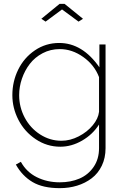

<svg xmlns="http://www.w3.org/2000/svg" viewBox="-20 -750 647 993"><path d="M193.8 -652.8 288.1 -730H314L409.2 -652.8L386.2 -638.2L300.8 -701.2L215.8 -638.2ZM43.9 -257.8Q43.9 -328.6 74.2 -390.1Q104.5 -451.7 160.6 -489.7Q216.8 -527.8 286.1 -527.8Q406.2 -527.8 494.1 -401.9V-520H525.9V16.1Q525.9 66.9 506.6 106.9Q487.3 147 454.1 172.1Q420.9 197.3 378.9 210.2Q336.9 223.1 289.1 223.1Q202.1 223.1 148.7 191.7Q95.2 160.2 62 101.1L87.9 86.9Q117.2 140.1 170.7 166.5Q224.1 192.9 289.1 192.9Q345.7 192.9 390.9 173.6Q436 154.3 464.1 113.5Q492.2 72.8 492.2 16.1V-106Q459.5 -54.7 404.8 -22.9Q350.1 8.8 292 8.8Q222.7 8.8 164.8 -30Q106.9 -68.8 75.4 -129.9Q43.9 -190.9 43.9 -257.8ZM492.2 -171.9V-351.1Q468.3 -414.1 410.6 -455.1Q353 -496.1 289.1 -496.1Q241.2 -496.1 200.7 -474.9Q160.2 -453.6 134 -419.4Q107.9 -385.3 93.5 -343.3Q79.1 -301.3 79.1 -257.8Q79.1 -195.8 107.9 -141.6Q136.7 -87.4 187.5 -54.7Q238.3 -22 297.9 -22Q342.8 -22 387 -44.7Q431.2 -67.4 459.7 -102.1Q488.3 -136.7 492.2 -171.9Z"/></svg>

Font: Rawline ExtraLight
Style: Regular
Weight: 275
Designer: Matt McInerney, Pablo Impallari, Rodrigo Fuenzalida
Foundry: Matt McInerney, Pablo Impallari, Rodrigo Fuenzalida
Version: Version 4.020;PS 004.020;hotconv 1.0.88;makeotf.lib2.5.64775